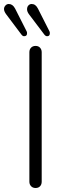

<svg xmlns="http://www.w3.org/2000/svg" viewBox="-57 -941 320 966"><path d="M90.8 -26.9V-678.2Q90.8 -692.4 99.4 -701.2Q107.9 -710 122.1 -710Q136.2 -710 144.5 -700.9Q152.8 -691.9 152.8 -678.2V-26.9Q152.8 -12.7 144.5 -3.9Q136.2 4.9 122.1 4.9Q107.9 4.9 99.4 -4.2Q90.8 -13.2 90.8 -26.9ZM193.8 -773.9Q193.8 -758.8 180.2 -758.8Q172.4 -758.8 166 -767.1L88.9 -869.1Q79.1 -882.3 79.1 -894.3Q79.1 -906.2 85.9 -913.6Q92.8 -920.9 102.5 -920.9Q122.1 -920.9 133.8 -897.9L191.9 -783.2Q193.8 -780.3 193.8 -773.9ZM79.1 -773.4Q79.1 -758.8 64 -758.8Q57.1 -758.8 50.8 -767.1L-25.9 -869.1Q-45.9 -896 -29.3 -913.6Q-22.5 -920.9 -12.7 -920.9Q6.8 -920.9 19 -897.9L77.1 -783.2Q79.1 -780.3 79.1 -773.4Z"/></svg>

Font: Nunito-Light
Style: Regular
Weight: 300
Designer: Vernon Adams
Foundry: newtypography
Version: Version 3.000